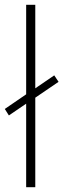

<svg xmlns="http://www.w3.org/2000/svg" viewBox="-30 -780 264 800"><path d="M79 0H117V-373L214 -439L196 -466L117 -412V-760H79V-387L-10 -326L7 -299L79 -348Z"/></svg>

Font: Noto Sans Georgian Condensed ExtraLight
Style: Regular
Weight: 200
Width: 3
Designer: Monotype Design Team, Akaki Razmadze
Foundry: Google LLC
Version: Version 2.005